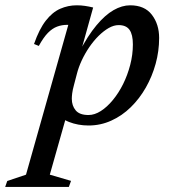

<svg xmlns="http://www.w3.org/2000/svg" viewBox="-106 -474 658 742"><path d="M180 -146Q174.5 -126 173 -113.2Q171.5 -100.5 171.5 -92.5Q171.5 -65.5 186.5 -47.5Q201.5 -29.5 236 -29.5Q259.5 -29.5 283.8 -45Q308 -60.5 330.2 -87.5Q352.5 -114.5 369.8 -149.2Q387 -184 397.2 -223.2Q407.5 -262.5 407.5 -302.5Q407.5 -340.5 394.5 -358.8Q381.5 -377 352.5 -377Q334 -377 314.2 -365.8Q294.5 -354.5 275.2 -335.5Q256 -316.5 239.2 -292Q222.5 -267.5 210 -240.8Q197.5 -214 191 -188ZM111 -44.5H156L86.5 201L168.5 225L160 248.5H-86L-78 225.5L-5.5 201L158 -378Q157.5 -378 156.2 -378Q155 -378 154 -378Q133 -378 114.8 -371.2Q96.5 -364.5 79.2 -347Q62 -329.5 44 -296.5L25.5 -304Q45.5 -361.5 71 -394.2Q96.5 -427 126.8 -440.2Q157 -453.5 190.5 -453.5Q207.5 -453.5 222.5 -451.2Q237.5 -449 254 -445L203.5 -264L200.5 -273Q233.5 -336.5 266.8 -376.2Q300 -416 332.8 -434.8Q365.5 -453.5 397 -453.5Q453 -453.5 481 -416.8Q509 -380 509 -327.5Q509 -276.5 495.5 -227.5Q482 -178.5 457.5 -135.5Q433 -92.5 399.2 -59.5Q365.5 -26.5 324 -7.8Q282.5 11 236 11Q195.5 11 160.5 -2.8Q125.5 -16.5 111 -44.5Z"/></svg>

Font: Newsreader 16pt Medium
Style: Italic
Weight: 500
Italic angle: -17°
Designer: Hugues Gentile
Foundry: Production Type
Version: Version 1.003